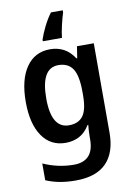

<svg xmlns="http://www.w3.org/2000/svg" viewBox="-106 -924 787 1137"><g transform="rotate(-10 287.5 -356.0)"><path d="M239 -645Q284 -645 320.5 -626Q357 -607 384 -565H389L400 -635H501V-97Q501 22 440 84.5Q379 147 255 147Q204 147 160.5 139Q117 131 77 114V13Q121 33 168 43Q215 53 261 53Q320 53 350.5 20.5Q381 -12 381 -80V-93Q381 -110 382 -130Q383 -150 385 -165H381Q354 -121 317.5 -102Q281 -83 236 -83Q145 -83 94.5 -157Q44 -231 44 -362Q44 -496 95.5 -570.5Q147 -645 239 -645ZM271 -544Q167 -544 167 -361Q167 -182 273 -182Q330 -182 357.5 -219Q385 -256 385 -343V-364Q385 -461 357.5 -502.5Q330 -544 271 -544ZM354 -847Q344 -816 334 -773Q324 -730 321 -699H206V-709Q217 -742 237 -783Q257 -824 283 -859H354Z"/></g></svg>

Font: Noto Sans Telugu UI SemiCondensed SemiBold
Style: Regular
Weight: 600
Width: 4
Designer: Jelle Bosma - Monotype Design Team
Foundry: Monotype Imaging Inc.
Version: Version 2.005; ttfautohint (v1.8.4.7-5d5b)